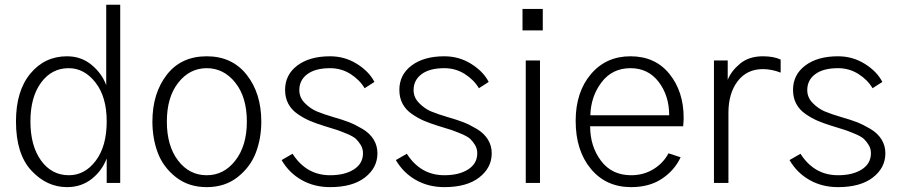

<svg xmlns="http://www.w3.org/2000/svg" viewBox="-20 -766 3766 804"><path d="M46.9 -257.8Q46.9 -384.8 106.9 -457.5Q167 -530.3 260.7 -530.3Q320.3 -530.3 363.8 -494.1Q407.2 -458 424.8 -409.2V-746.1H483.4V0H426.8V-102.5Q407.2 -50.8 363.8 -16.6Q320.3 17.6 260.7 17.6Q175.8 17.6 111.3 -51.8Q46.9 -121.1 46.9 -257.8ZM107.4 -257.8Q107.4 -155.3 151.9 -93.8Q196.3 -32.2 268.6 -32.2Q335 -32.2 380.9 -92.8Q426.8 -153.3 426.8 -257.8Q426.8 -360.4 379.9 -420.4Q333 -480.5 267.6 -480.5Q196.3 -480.5 151.9 -419.9Q107.4 -359.4 107.4 -257.8Z M678.7 -256.8Q678.7 -155.3 725.6 -93.8Q772.5 -32.2 845.7 -32.2Q918 -32.2 965.8 -94.2Q1013.7 -156.2 1013.7 -256.8Q1013.7 -359.4 965.3 -419.9Q917 -480.5 845.7 -480.5Q774.4 -480.5 726.6 -419.9Q678.7 -359.4 678.7 -256.8ZM618.2 -256.8Q618.2 -375 678.2 -452.6Q738.3 -530.3 845.7 -530.3Q952.1 -530.3 1013.2 -452.6Q1074.2 -375 1074.2 -256.8Q1074.2 -186.5 1051.3 -126.5Q1028.3 -66.4 975.1 -24.4Q921.9 17.6 845.7 17.6Q769.5 17.6 716.3 -24.4Q663.1 -66.4 640.6 -126.5Q618.2 -186.5 618.2 -256.8Z M1159.2 -95.7 1205.1 -122.1Q1262.7 -32.2 1362.3 -32.2Q1423.8 -32.2 1461.9 -56.6Q1500 -81.1 1500 -124Q1500 -143.6 1490.7 -158.7Q1481.4 -173.8 1470.7 -184.1Q1460 -194.3 1433.1 -205.6Q1406.2 -216.8 1390.1 -222.2Q1374 -227.5 1335 -239.3Q1300.8 -250 1276.9 -260.3Q1252.9 -270.5 1227.1 -288.1Q1201.2 -305.7 1187.5 -331.1Q1173.8 -356.4 1173.8 -389.6Q1173.8 -453.1 1225.1 -491.7Q1276.4 -530.3 1362.3 -530.3Q1423.8 -530.3 1474.6 -498.5Q1525.4 -466.8 1547.9 -422.9L1506.8 -396.5Q1486.3 -431.6 1447.8 -456.1Q1409.2 -480.5 1362.3 -480.5Q1300.8 -480.5 1267.1 -455.6Q1233.4 -430.7 1233.4 -388.7Q1233.4 -357.4 1256.8 -334Q1280.3 -310.5 1307.1 -299.3Q1334 -288.1 1377 -275.4Q1415 -264.6 1441.4 -254.4Q1467.8 -244.1 1498 -226.1Q1528.3 -208 1544.4 -182.1Q1560.5 -156.2 1560.5 -124Q1560.5 -63.5 1508.3 -22.9Q1456.1 17.6 1362.3 17.6Q1295.9 17.6 1243.2 -12.2Q1190.4 -42 1159.2 -95.7Z M1637.7 -95.7 1683.6 -122.1Q1741.2 -32.2 1840.8 -32.2Q1902.3 -32.2 1940.4 -56.6Q1978.5 -81.1 1978.5 -124Q1978.5 -143.6 1969.2 -158.7Q1960 -173.8 1949.2 -184.1Q1938.5 -194.3 1911.6 -205.6Q1884.8 -216.8 1868.7 -222.2Q1852.5 -227.5 1813.5 -239.3Q1779.3 -250 1755.4 -260.3Q1731.4 -270.5 1705.6 -288.1Q1679.7 -305.7 1666 -331.1Q1652.3 -356.4 1652.3 -389.6Q1652.3 -453.1 1703.6 -491.7Q1754.9 -530.3 1840.8 -530.3Q1902.3 -530.3 1953.1 -498.5Q2003.9 -466.8 2026.4 -422.9L1985.4 -396.5Q1964.8 -431.6 1926.3 -456.1Q1887.7 -480.5 1840.8 -480.5Q1779.3 -480.5 1745.6 -455.6Q1711.9 -430.7 1711.9 -388.7Q1711.9 -357.4 1735.4 -334Q1758.8 -310.5 1785.6 -299.3Q1812.5 -288.1 1855.5 -275.4Q1893.6 -264.6 1919.9 -254.4Q1946.3 -244.1 1976.6 -226.1Q2006.8 -208 2022.9 -182.1Q2039.1 -156.2 2039.1 -124Q2039.1 -63.5 1986.8 -22.9Q1934.6 17.6 1840.8 17.6Q1774.4 17.6 1721.7 -12.2Q1668.9 -42 1637.7 -95.7Z M2168 -638.7V-728.5H2252.9V-638.7ZM2181.6 0V-512.7H2241.2V0Z M2390.6 -259.8Q2390.6 -379.9 2454.1 -455.1Q2517.6 -530.3 2620.1 -530.3Q2723.6 -530.3 2783.2 -456.5Q2842.8 -382.8 2842.8 -272.5Q2842.8 -260.7 2840.8 -237.3H2451.2Q2451.2 -153.3 2496.6 -92.8Q2542 -32.2 2623 -32.2Q2674.8 -32.2 2716.3 -57.6Q2757.8 -83 2779.3 -124L2830.1 -107.4Q2804.7 -52.7 2752 -17.6Q2699.2 17.6 2623 17.6Q2517.6 17.6 2454.1 -59.1Q2390.6 -135.7 2390.6 -259.8ZM2452.1 -283.2H2782.2Q2782.2 -365.2 2738.3 -422.9Q2694.3 -480.5 2620.1 -480.5Q2543.9 -480.5 2499 -421.4Q2454.1 -362.3 2452.1 -283.2Z M2969.7 0V-512.7H3027.3V-431.6Q3042 -468.8 3079.1 -499.5Q3116.2 -530.3 3174.8 -530.3Q3219.7 -530.3 3249 -516.6V-461.9Q3210.9 -476.6 3174.8 -476.6Q3107.4 -476.6 3068.8 -425.8Q3030.3 -375 3030.3 -293.9V0Z M3286.1 -95.7 3332 -122.1Q3389.6 -32.2 3489.3 -32.2Q3550.8 -32.2 3588.9 -56.6Q3627 -81.1 3627 -124Q3627 -143.6 3617.7 -158.7Q3608.4 -173.8 3597.7 -184.1Q3586.9 -194.3 3560.1 -205.6Q3533.2 -216.8 3517.1 -222.2Q3501 -227.5 3461.9 -239.3Q3427.7 -250 3403.8 -260.3Q3379.9 -270.5 3354 -288.1Q3328.1 -305.7 3314.5 -331.1Q3300.8 -356.4 3300.8 -389.6Q3300.8 -453.1 3352.1 -491.7Q3403.3 -530.3 3489.3 -530.3Q3550.8 -530.3 3601.6 -498.5Q3652.3 -466.8 3674.8 -422.9L3633.8 -396.5Q3613.3 -431.6 3574.7 -456.1Q3536.1 -480.5 3489.3 -480.5Q3427.7 -480.5 3394 -455.6Q3360.4 -430.7 3360.4 -388.7Q3360.4 -357.4 3383.8 -334Q3407.2 -310.5 3434.1 -299.3Q3460.9 -288.1 3503.9 -275.4Q3542 -264.6 3568.4 -254.4Q3594.7 -244.1 3625 -226.1Q3655.3 -208 3671.4 -182.1Q3687.5 -156.2 3687.5 -124Q3687.5 -63.5 3635.3 -22.9Q3583 17.6 3489.3 17.6Q3422.9 17.6 3370.1 -12.2Q3317.4 -42 3286.1 -95.7Z"/></svg>

Font: Gothic A1 Light
Style: Regular
Weight: 300
Version: Version 2.50